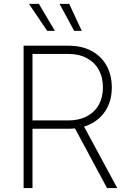

<svg xmlns="http://www.w3.org/2000/svg" viewBox="-20 -961 660 981"><path d="M100.6 0V-727.5H329.6Q398.4 -727.5 448 -700.7Q497.6 -673.8 524.4 -625.7Q551.3 -577.6 551.3 -514.2Q551.3 -451.2 524.2 -403.8Q497.1 -356.4 447.5 -329.8Q397.9 -303.2 329.6 -303.2H125.5V-345.7H328.6Q383.8 -345.7 423.3 -366.5Q462.9 -387.2 484.4 -425.3Q505.9 -463.4 505.9 -514.2Q505.9 -566.4 484.4 -604.7Q462.9 -643.1 423.1 -664.3Q383.3 -685.5 328.1 -685.5H146V0ZM526.9 0 349.6 -330.1H400.9L579.1 0ZM358.9 -803.2 284.2 -941.4H333.5L397.9 -803.2ZM221.2 -803.2 127.9 -941.4H178.7L260.3 -803.2Z"/></svg>

Font: Inter 17pt ExtraLight
Style: Regular
Weight: 250
Version: Version 4.001;git-66647c0bb